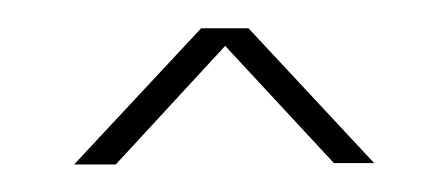

<svg xmlns="http://www.w3.org/2000/svg" viewBox="-20 -743 315 136"><path d="M32.5 -626.5 122.5 -723H156L245 -627.5H216.5L139.5 -710.5L62 -626.5Z"/></svg>

Font: Anybody ExtraLight
Style: Regular
Weight: 200
Designer: Tyler Finck
Foundry: Etcetera Type Company
Version: Version 1.010; ttfautohint (v1.8.3) -l 8 -r 50 -G 200 -x 14 